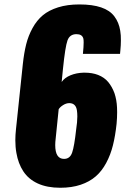

<svg xmlns="http://www.w3.org/2000/svg" viewBox="-20 -842 587 874"><path d="M254.4 12.7C289.2 12.7 320.1 8.1 347.2 -1C374.2 -10.1 397.1 -22.8 415.8 -39.1C434.5 -55.3 450.4 -75.8 463.6 -100.6C476.8 -125.3 487 -152 494.1 -180.7C501.3 -209.3 506.8 -241.9 510.7 -278.3C512.4 -296.5 513.2 -314.1 513.2 -331.1C513.2 -338.2 513 -345.4 512.7 -352.5C511.7 -376 507.8 -397.8 501 -418C493.8 -437.5 484.4 -454.3 472.7 -468.5C460.9 -482.7 445.5 -493.5 426.3 -501C408.7 -507.8 388.5 -511.2 365.7 -511.2H359.9C338.4 -510.6 318.7 -506.6 300.8 -499.3C282.9 -491.9 269.5 -481.8 260.7 -468.8L266.6 -528.3C273.4 -595.4 280.3 -638.5 287.1 -657.7C293.9 -676.9 307.6 -686.5 328.1 -686.5C345.4 -686.5 355.8 -679.9 359.4 -666.5C360.4 -662.6 360.8 -656.6 360.8 -648.4C360.8 -636.1 359.7 -618.8 357.4 -596.7H526.4L527.8 -611.3C529.5 -627.9 530.3 -643.4 530.3 -657.7C530.6 -674 529.6 -688.8 527.3 -702.1C523.4 -727.2 514.5 -749 500.5 -767.6C486.8 -785.8 466.8 -799.4 440.4 -808.3C414.1 -817.3 381 -821.8 341.3 -821.8C304.9 -821.8 272.6 -817.4 244.6 -808.6C216.6 -799.8 193.4 -787.8 175 -772.5C156.7 -757.2 141 -737.8 128.2 -714.4C115.3 -690.9 105.6 -666.2 99.1 -640.1C92.6 -614.1 87.6 -584.3 84 -550.8L52.7 -253.4C50.8 -236.2 49.8 -219.6 49.8 -203.6C49.8 -182.8 51.4 -163.4 54.7 -145.5C60.2 -113.6 70.6 -85.9 85.9 -62.5C101.6 -38.4 123.5 -19.9 151.9 -6.8C180.2 6.2 214.4 12.7 254.4 12.7ZM271.5 -118.7C244.8 -118.7 231.4 -139.6 231.4 -181.6C231.4 -190.4 232.1 -200.2 233.4 -210.9L247.1 -344.7C251 -351.2 257.6 -357.5 267.1 -363.5C276.5 -369.5 286.1 -372.6 295.9 -372.6C315.4 -372.2 326.8 -361.3 330.1 -339.8C331.4 -331.4 332 -322.1 332 -312C332 -295.1 330.2 -275.4 326.7 -252.9C321.1 -201.5 315 -166.3 308.3 -147.2C301.7 -128.2 289.4 -118.7 271.5 -118.7Z"/></svg>

Font: Oswald
Style: Heavy
Weight: 800
Designer: Vernon Adams
Foundry: Vernon Adams
Version: 3.0; ttfautohint (v0.95.6-bc232) -l 8 -r 50 -G 200 -x 0 -w "